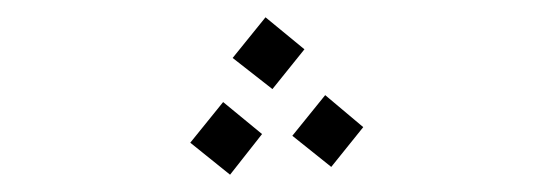

<svg xmlns="http://www.w3.org/2000/svg" viewBox="-20 -792 640 222"><path d="M332 -735 295 -689 249 -725 287 -772ZM400 -645 363 -599 318 -635 356 -682ZM283 -637 246 -590 200 -627 238 -674Z"/></svg>

Font: FiraGO Light
Style: Italic
Weight: 300
Italic angle: -8°
Designer: bBox Type GmbH
Foundry: bBox Type GmbH
Version: Version 1.001